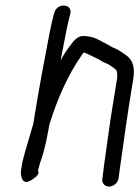

<svg xmlns="http://www.w3.org/2000/svg" viewBox="-20 -676 514 709"><path d="M383 13C399 13 415 -1 418 -17L421 -42C437 -157 453 -271 472 -384C479 -428 471 -455 443 -474L422 -488C415 -493 408 -496 403 -498C392 -502 383 -509 373 -514C347 -526 329 -543 286 -543C274 -543 262 -536 251 -523C228 -494 213 -471 204 -453L209 -480C223 -555 233 -603 239 -622C251 -663 193 -667 181 -631C175 -610 169 -585 163 -554C144 -455 124 -350 108 -250L103 -219C77 -133 63 -83 61 -68C57 -41 55 -36 60 -20C66 0 81 1 103 -16C121 -28 126 -38 120 -45C128 -79 136 -95 143 -123C149 -147 154 -168 159 -197L162 -215C194 -319 235 -406 283 -474C286 -478 287 -480 289 -482C296 -482 326 -465 338 -460C348 -456 357 -448 368 -444C382 -439 386 -434 399 -426L410 -417C413 -408 414 -397 412 -384L388 -235C378 -162 367 -90 358 -16C355 0 367 13 383 13Z"/></svg>

Font: Squarish
Style: It
Weight: 400
Foundry: Cannot Into Space Fonts
Version: Version 0.272